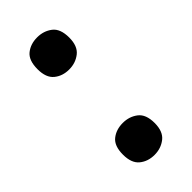

<svg xmlns="http://www.w3.org/2000/svg" viewBox="-188 -598 655 655"><g transform="rotate(-45 139.5 -270.5)"><path d="M63 -476Q63 -519 85 -536.5Q107 -554 139 -554Q170 -554 193 -536.5Q216 -519 216 -476Q216 -435 193 -417Q170 -399 139 -399Q107 -399 85 -417Q63 -435 63 -476ZM63 -64Q63 -106 85 -123.5Q107 -141 139 -141Q170 -141 193 -123.5Q216 -106 216 -64Q216 -23 193 -5Q170 13 139 13Q107 13 85 -5Q63 -23 63 -64Z"/></g></svg>

Font: Noto Sans Ethiopic SemiBold
Style: Regular
Weight: 600
Designer: Monotype Design Team
Foundry: Monotype Imaging Inc.
Version: Version 2.102; ttfautohint (v1.8.4.7-5d5b)